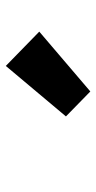

<svg xmlns="http://www.w3.org/2000/svg" viewBox="149 -1142 338 677"><g transform="rotate(-90 318.5 -804.0)"><path d="M334 -655 545 -835 424 -953 246 -741Z"/></g></svg>

Font: Noto Sans JP Black
Style: Regular
Weight: 900
Designer: Ryoko NISHIZUKA  (kana, bopomofo & ideographs); Paul D. Hunt (Latin, Greek & Cyrillic); Sandoll Communications , Soo-you
Foundry: Adobe
Version: Version 2.002;hotconv 1.0.116;makeotfexe 2.5.65601